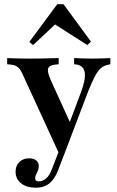

<svg xmlns="http://www.w3.org/2000/svg" viewBox="-20 -689 551 902"><path d="M261.3 41.1 88.7 -334.7Q80.6 -353.2 73.4 -363.3Q66.1 -373.4 56.5 -378.6Q46.8 -383.9 31.5 -385.5L13.7 -387.1V-416.1Q33.1 -415.3 59.3 -414.5Q85.5 -413.7 110.5 -413.7H111.3H115.3Q141.1 -413.7 167.7 -414.1Q194.4 -414.5 217.3 -415.3Q240.3 -416.1 255.6 -416.1V-387.1L240.3 -385.5Q212.1 -382.3 206.5 -368.5Q200.8 -354.8 216.9 -316.1L315.3 -100L299.2 -92.7L356.5 -245.2Q375 -292.7 378.2 -322.6Q381.5 -352.4 371 -367.7Q360.5 -383.1 337.9 -386.3L328.2 -387.1V-416.1Q351.6 -415.3 373 -414.5Q394.4 -413.7 415.3 -413.7Q437.9 -413.7 458.5 -414.5Q479 -415.3 498.4 -416.1V-387.1L486.3 -384.7Q467.7 -380.6 454 -369Q440.3 -357.3 426.2 -331Q412.1 -304.8 393.5 -258.1L279.8 41.1ZM147.6 192.7Q104.8 192.7 79 172.2Q53.2 151.6 53.2 117.7Q53.2 89.5 71 72.2Q88.7 54.8 116.9 54.8Q137.9 54.8 150 64.5Q162.1 74.2 162.1 91.1Q162.1 103.2 158.1 112.9Q154 122.6 149.6 131Q145.2 139.5 145.2 148.4Q145.2 162.9 162.1 162.9Q181.5 162.9 196.8 149.2Q212.1 135.5 222.6 108.9L265.3 -1.6L291.9 8.9L252.4 112.1Q241.9 138.7 227.4 156.9Q212.9 175 193.5 183.9Q174.2 192.7 147.6 192.7ZM135.5 -477.4 117.7 -491.9 249.2 -669.4H278.2L407.3 -493.5L390.3 -477.4L216.9 -587.9L262.1 -596Z"/></svg>

Font: Playfair 5pt SemiExpanded Light
Style: Bold
Weight: 700
Version: Version 2.203